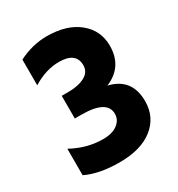

<svg xmlns="http://www.w3.org/2000/svg" viewBox="-161 -769 816 880"><g transform="rotate(-30 246.5 -329.0)"><path d="M66 -490V-626Q140 -663 215 -663Q321 -663 383 -612.5Q445 -562 445 -481Q445 -370 344 -328Q458 -301 458 -180Q458 -96 394.5 -45.5Q331 5 217 5Q110 5 40 -29V-169Q120 -125 205 -125Q254 -125 281.5 -146Q309 -167 309 -199Q309 -272 174 -272H139V-392H174Q227 -392 261 -410Q295 -428 295 -464Q295 -533 205 -533Q136 -533 66 -490Z"/></g></svg>

Font: Hind Bold
Style: Regular
Weight: 700
Designer: Manushi Parikh, Satya Rajpurohit
Foundry: Indian Type Foundry
Version: Version 1.201;PS 1.0;hotconv 1.0.78;makeotf.lib2.5.61930; tt